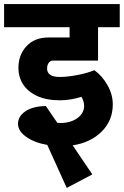

<svg xmlns="http://www.w3.org/2000/svg" viewBox="-40 -689 605 938"><path d="M190 -354Q190 -334 205.5 -323.5Q221 -313 251 -313Q288 -313 336 -322Q384 -331 421 -346Q458 -320 484.5 -274Q511 -228 511 -179Q511 -100 456.5 -46Q402 8 315 21L411 163L286 229L191 19Q128 8 88 -20.5Q48 -49 48 -84Q48 -121 84.5 -145.5Q121 -170 184 -171L240 -89Q245 -88 254 -88Q305 -88 338 -112Q371 -136 371 -172Q371 -193 358 -216Q304 -199 253 -199Q186 -199 140.5 -220.5Q95 -242 72.5 -277.5Q50 -313 50 -357Q50 -421 89.5 -463.5Q129 -506 198 -506H300V-556H-20V-669H545V-556H439V-393H218Q206 -393 198 -382Q190 -371 190 -354Z"/></svg>

Font: Martel Sans ExtraBold
Style: Regular
Weight: 800
Designer: Dan Reynolds and Mathieu Réguer
Foundry: Dan Reynolds and Mathieu Réguer
Version: Version 1.002; ttfautohint (v1.1) -l 5 -r 5 -G 72 -x 0 -D la